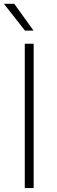

<svg xmlns="http://www.w3.org/2000/svg" viewBox="-28 -964 292 984"><path d="M99 0V-740H144.5V0ZM100 -807 -8 -944.5H45L144 -807Z"/></svg>

Font: Encode Sans SmExp XLt
Style: Regular
Weight: 200
Width: 6
Designer: Multiple Designers
Foundry: Impallari Type
Version: Version 3.002; ttfautohint (v1.8.3) -l 8 -r 50 -G 200 -x 14 